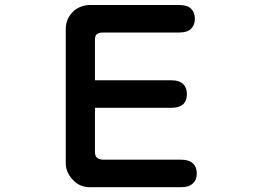

<svg xmlns="http://www.w3.org/2000/svg" viewBox="-20 -739 1040 777"><path d="M711.9 -92.8Q767.6 -92.8 775.4 -49.8Q776.4 -43.9 776.4 -37.1Q776.4 -11.7 761.7 2Q746.1 18.6 711.9 18.6H345.7Q301.8 18.6 275.4 -10.7Q246.1 -41 246.1 -78.1V-621.1Q246.1 -665 278.3 -694.3Q278.3 -694.3 278.3 -695.3Q308.6 -718.8 345.7 -718.8H705.1Q738.3 -718.8 753.4 -703.6Q768.6 -688.5 768.6 -663.1Q768.6 -637.7 753.4 -622.6Q738.3 -607.4 705.1 -607.4H396.5Q374 -607.4 367.2 -594.7Q364.3 -587.9 364.3 -578.1Q364.3 -577.1 364.3 -576.2V-414.1H673.8Q706.1 -414.1 721.7 -398.4Q736.3 -383.8 736.3 -358.4Q736.3 -333 722.7 -318.4Q706.1 -302.7 673.8 -302.7H364.3V-124Q364.3 -108.4 372.1 -101.1Q379.9 -93.8 396.5 -92.8Z"/></svg>

Font: FakePearl
Style: SemiBold
Weight: 400
Version: Version 1.2